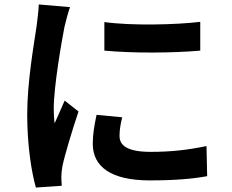

<svg xmlns="http://www.w3.org/2000/svg" viewBox="-20 -798 1040 861"><path d="M448 -699V-571C574 -559 755 -560 878 -571V-700C770 -687 571 -682 448 -699ZM528 -272 413 -283C402 -232 396 -192 396 -153C396 -50 479 11 651 11C764 11 844 4 909 -8L906 -143C819 -125 745 -117 656 -117C554 -117 516 -144 516 -188C516 -215 520 -239 528 -272ZM294 -766 154 -778C153 -746 147 -708 144 -680C133 -603 102 -434 102 -284C102 -148 121 -26 141 43L257 35C256 21 255 5 255 -6C255 -16 257 -38 260 -53C271 -106 304 -214 332 -298L270 -347C256 -314 240 -279 225 -245C222 -265 221 -291 221 -310C221 -410 256 -610 269 -677C273 -695 286 -745 294 -766Z"/></svg>

Font: Noto Sans CJK SC
Style: Bold
Weight: 700
Designer: Ryoko NISHIZUKA 西塚涼子 (kana, bopomofo & ideographs); Paul D. Hunt (Latin, Greek & Cyrillic); Sandoll Communications 산돌커뮤니
Foundry: Adobe
Version: Version 2.004;hotconv 1.0.118;makeotfexe 2.5.65603